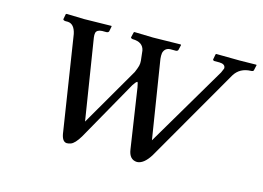

<svg xmlns="http://www.w3.org/2000/svg" viewBox="-71 -589 999 729"><g transform="rotate(15 428.5 -225.0)"><path d="M236.8 12.2Q217.3 11.2 212.9 -26.9L155.8 -395Q147.9 -432.6 122.1 -434.1H111.8Q104 -435.1 103 -439L106.9 -460L109.9 -461.9Q111.3 -461.9 179.2 -460Q179.2 -460 286.1 -461.9L287.1 -460L283.2 -439.9Q281.2 -434.6 273.9 -434.1H256.8Q236.3 -433.1 232.9 -419.9Q231.4 -412.6 232.9 -401.9L283.2 -85L417 -315.9Q424.8 -334.5 426.8 -342.8Q429.2 -352.5 428.2 -362.8L423.8 -401.9Q417.5 -433.6 377 -434.1Q370.1 -435.1 369.1 -439L374 -460L376 -461.9Q377.4 -461.9 450.2 -460Q450.2 -460 558.1 -461.9L560.1 -460L555.2 -439Q552.7 -434.6 546.9 -434.1H523.9Q503.4 -432.6 498 -412.1Q496.6 -400.9 498 -389.2L546.9 -82L733.9 -398.9Q739.7 -411.1 741.2 -416Q741.2 -416 741.2 -419.9Q739.3 -433.6 717.8 -434.1H696.8Q691.9 -435.5 691.9 -439L695.8 -460L698.2 -461.9Q699.2 -461.9 790 -460.9Q790 -460.9 855 -461.9L856.9 -460.9L852.1 -439Q850.6 -434.1 841.8 -434.1Q798.3 -432.6 777.8 -398.9L564 -27.8Q539.6 11.2 513.2 12.2Q482.4 11.2 477.1 -27.8L441.9 -262.2Q438.5 -281.7 436 -282.2Q430.7 -280.3 420.9 -265.1L287.1 -27.8Q268.1 3.9 252.4 9.3Q244.6 12.2 236.8 12.2Z"/></g></svg>

Font: Linux Libertine Capitals O
Style: Bold Italic Samll Caps
Weight: 400
Italic angle: -12°
Designer: Philipp H. Poll
Foundry: Philipp H. Poll
Version: Version 5.0.4